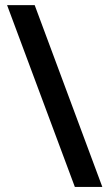

<svg xmlns="http://www.w3.org/2000/svg" viewBox="-20 -734 430 754"><path d="M116.2 -713.9 381.8 0H273.9L7.8 -713.9Z"/></svg>

Font: JBL Sans
Style: Semibold
Weight: 600
Version: Version 1.10